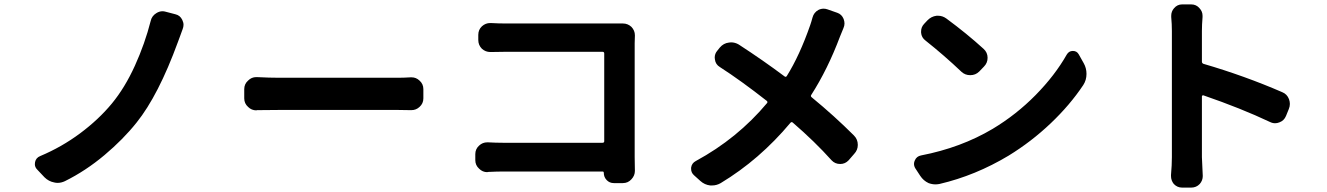

<svg xmlns="http://www.w3.org/2000/svg" viewBox="-20 -811 6040 874"><path d="M666 -715.8Q670.9 -738.3 691.4 -751Q705.1 -759.8 719.7 -759.8Q726.6 -759.8 733.4 -757.8L778.3 -746.1Q799.8 -741.2 809.6 -720.7Q815.4 -709 815.4 -698.2Q815.4 -688.5 811.5 -678.7Q807.6 -668 800.3 -647.9Q793 -627.9 790 -620.1Q701.2 -377 601.6 -252.9Q541 -176.8 455.6 -105Q370.1 -33.2 275.4 13.7Q258.8 21.5 242.2 21.5Q234.4 21.5 226.6 19.5Q201.2 14.6 182.6 -3.9L149.4 -39.1Q138.7 -49.8 138.7 -63.5Q138.7 -68.4 139.6 -73.2Q143.6 -92.8 163.1 -100.6Q260.7 -141.6 344.7 -204.1Q428.7 -266.6 489.3 -339.8Q548.8 -412.1 594.2 -512.2Q639.6 -612.3 666 -715.8Z M1149.4 -309.6Q1148.4 -308.6 1147.5 -308.6Q1125 -308.6 1109.4 -324.2Q1091.8 -339.8 1091.8 -363.3V-405.3Q1091.8 -428.7 1109.4 -444.3Q1125 -460 1146.5 -460Q1148.4 -460 1149.4 -460Q1207 -457 1252.9 -457H1790Q1817.4 -457 1849.6 -459Q1851.6 -459 1853.5 -459Q1874 -459 1889.6 -444.3Q1907.2 -428.7 1907.2 -405.3V-363.3Q1907.2 -339.8 1889.6 -324.2Q1874 -309.6 1852.5 -309.6Q1851.6 -309.6 1849.6 -309.6Q1813.5 -310.5 1790 -310.5H1252.9Q1201.2 -310.5 1149.4 -309.6Z M2870.1 -33.2Q2870.1 -11.7 2854.5 4.9Q2838.9 22.5 2815.4 22.5H2774.4Q2754.9 22.5 2741.7 8.8Q2728.5 -4.9 2728.5 -24.4Q2728.5 -30.3 2722.7 -30.3H2273.4Q2243.2 -30.3 2201.2 -28.3Q2200.2 -27.3 2198.2 -27.3Q2176.8 -27.3 2161.1 -43Q2143.6 -58.6 2143.6 -82V-109.4Q2143.6 -132.8 2161.1 -148.4Q2176.8 -163.1 2198.2 -163.1Q2200.2 -163.1 2201.2 -163.1Q2237.3 -161.1 2268.6 -161.1H2722.7Q2730.5 -161.1 2730.5 -168V-567.4Q2730.5 -575.2 2722.7 -575.2H2281.2Q2251 -575.2 2214.8 -574.2Q2213.9 -574.2 2211.9 -574.2Q2190.4 -574.2 2173.8 -588.9Q2157.2 -605.5 2157.2 -628.9V-652.3Q2157.2 -675.8 2173.8 -691.4Q2190.4 -706.1 2210.9 -706.1Q2212.9 -706.1 2214.8 -706.1Q2250 -704.1 2281.2 -704.1H2784.2Q2797.9 -704.1 2814.5 -704.1Q2814.5 -704.1 2815.4 -704.1Q2837.9 -704.1 2854.5 -688.5Q2870.1 -671.9 2870.1 -650.4Q2870.1 -649.4 2870.1 -648.4Q2869.1 -627.9 2869.1 -614.3V-95.7Z M3678.7 -731.4Q3684.6 -753.9 3705.1 -765.6Q3716.8 -771.5 3729.5 -771.5Q3737.3 -771.5 3746.1 -768.6L3791 -752.9Q3811.5 -746.1 3820.3 -724.6Q3824.2 -713.9 3824.2 -704.1Q3824.2 -693.4 3819.3 -682.6Q3810.5 -662.1 3803.7 -644.5Q3748 -496.1 3672.9 -378.9Q3668.9 -373 3674.8 -368.2Q3778.3 -283.2 3867.2 -194.3Q3884.8 -176.8 3884.8 -151.4Q3884.8 -127.9 3868.2 -110.4L3842.8 -81.1Q3827.1 -64.5 3804.7 -64.5Q3781.2 -64.5 3765.6 -81.1Q3688.5 -167 3588.9 -252.9Q3583 -257.8 3578.1 -252Q3437.5 -84 3260.7 22.5Q3242.2 33.2 3221.7 33.2Q3217.8 33.2 3212.9 33.2Q3187.5 30.3 3168 12.7L3138.7 -13.7Q3126 -25.4 3126 -42Q3126 -44.9 3126 -47.9Q3128.9 -68.4 3147.5 -78.1Q3336.9 -180.7 3471.7 -341.8Q3475.6 -346.7 3470.7 -351.6Q3352.5 -444.3 3256.8 -505.9Q3237.3 -517.6 3234.4 -540Q3233.4 -544.9 3233.4 -548.8Q3233.4 -566.4 3245.1 -580.1L3256.8 -594.7Q3273.4 -614.3 3297.9 -617.2Q3302.7 -618.2 3307.6 -618.2Q3326.2 -618.2 3342.8 -608.4Q3454.1 -536.1 3551.8 -462.9Q3557.6 -459 3561.5 -464.8Q3620.1 -558.6 3668 -696.3Q3672.9 -710 3678.7 -731.4Z M4193.4 -626Q4174.8 -639.6 4172.9 -662.1Q4172.9 -665 4172.9 -668Q4172.9 -687.5 4186.5 -702.1L4201.2 -717.8Q4218.8 -736.3 4243.2 -739.3Q4247.1 -739.3 4251 -739.3Q4270.5 -739.3 4288.1 -726.6Q4380.9 -658.2 4457 -588.9Q4475.6 -572.3 4475.6 -547.9Q4475.6 -524.4 4459 -507.8L4437.5 -485.4Q4420.9 -468.8 4396.5 -468.8Q4373 -468.8 4356.4 -484.4Q4278.3 -558.6 4193.4 -626ZM4256.8 26.4Q4247.1 28.3 4238.3 28.3Q4222.7 28.3 4207 22.5Q4183.6 11.7 4168.9 -10.7L4146.5 -44.9Q4140.6 -54.7 4140.6 -65.4Q4140.6 -73.2 4144.5 -81.1Q4152.3 -99.6 4172.9 -103.5Q4354.5 -138.7 4499 -224.6Q4606.4 -289.1 4694.3 -378.4Q4782.2 -467.8 4835.9 -562.5Q4845.7 -579.1 4863.3 -579.1Q4864.3 -579.1 4864.3 -579.1Q4881.8 -579.1 4890.6 -563.5L4913.1 -523.4Q4925.8 -501 4925.8 -474.6Q4925.8 -446.3 4911.1 -423.8Q4850.6 -333 4762.7 -249.5Q4674.8 -166 4571.3 -102.5Q4419.9 -11.7 4256.8 26.4Z M5816.4 -391.6Q5838.9 -382.8 5847.7 -359.4Q5851.6 -348.6 5851.6 -337.9Q5851.6 -326.2 5846.7 -314.5L5834 -283.2Q5825.2 -261.7 5803.7 -253.9Q5793.9 -250 5784.2 -250Q5772.5 -250 5760.7 -255.9Q5630.9 -317.4 5458 -377Q5455.1 -377.9 5453.1 -376Q5451.2 -374 5451.2 -372.1V-95.7L5455.1 -9.8Q5455.1 10.7 5441.4 26.4Q5425.8 43 5402.3 43H5361.3Q5338.9 43 5323.2 26.4Q5310.5 10.7 5310.5 -9.8Q5310.5 -11.7 5310.5 -14.6Q5314.5 -59.6 5314.5 -95.7V-669.9Q5314.5 -701.2 5311.5 -733.4Q5311.5 -736.3 5311.5 -739.3Q5311.5 -758.8 5324.2 -773.4Q5338.9 -791 5361.3 -791H5402.3Q5425.8 -791 5440.4 -773.4Q5454.1 -758.8 5454.1 -739.3Q5454.1 -736.3 5454.1 -733.4Q5451.2 -698.2 5451.2 -669.9V-530.3Q5451.2 -523.4 5458 -520.5Q5645.5 -465.8 5816.4 -391.6Z"/></svg>

Font: Gen Jyuu Gothic Monospace Bold
Style: Bold
Weight: 700
Designer: [Source Han Sans]
Ryoko NISHIZUKA  (kana & ideographs); Paul D. Hunt (Latin, Greek & Cyrillic); Wenlong ZHANG  (bopomofo
Version: Version 1.002.20150607